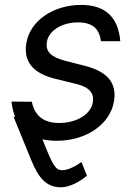

<svg xmlns="http://www.w3.org/2000/svg" viewBox="-20 -573 563 797"><path d="M399.1 -402H479.4C470.9 -501.4 417.6 -552.6 316.8 -552.6C201.7 -552.6 105.1 -487.2 89.5 -394.9C76.7 -319.6 113.6 -269.5 210.2 -245.7L296.9 -224.4C350.9 -211.3 372.2 -186.1 365.1 -147.7C358 -100.9 301.1 -62.5 225.1 -62.5C161.9 -62.5 123.6 -92.3 112.2 -150.6L27.7 -151.3C30.2 -128.2 35.2 -107.6 42.3 -89.5L36.9 -86.6L109.4 90.9C138.5 162.6 170.5 204.5 233 204.5C271.3 204.5 316.8 177.6 340.9 156.2L318.2 99.4C299.7 113.6 264.2 133.5 238.6 133.5C209.5 133.5 198.5 112.2 156.2 5.3C174 9.2 193.9 11.4 215.2 11.4C339.5 11.4 437.5 -58.2 453.1 -152C465.9 -228.7 426.1 -275.9 332.4 -299.7L254.3 -319.6C193.2 -335.2 167.6 -358 174.7 -399.1C181.8 -446 237.2 -480.1 304 -480.1C373.6 -480.1 393.5 -443.9 399.1 -402Z"/></svg>

Font: Margiela Sans
Style: Italic
Weight: 400
Italic angle: -9.39999°
Designer: Stefan Endress, Andreas Faust
Version: Version 1.100;FEAKit 1.0